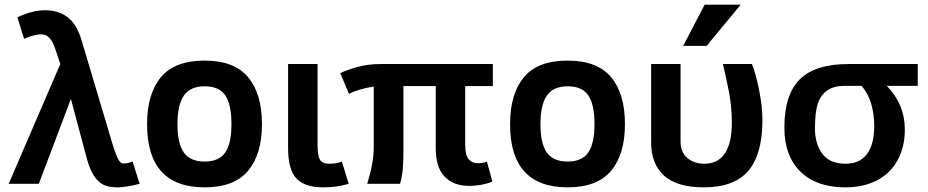

<svg xmlns="http://www.w3.org/2000/svg" viewBox="-20 -786 3969 821"><path d="M507.8 -86.9Q526.4 -86.9 546.9 -95.2L577.1 0Q518.1 15.1 481.9 15.1Q444.8 15.1 422.1 3.9Q399.4 -7.3 381.6 -34.7Q363.8 -62 352.1 -105L283.2 -362.8L146 0H17.1L237.8 -512.2Q214.8 -585.4 205.3 -603.5Q195.8 -621.6 184.3 -630.4Q172.9 -639.2 154.8 -639.2Q141.1 -639.2 120.6 -633.5Q100.1 -627.9 83 -620.1L54.2 -711.9Q117.7 -742.2 173.8 -742.2Q229 -742.2 268.1 -713.1Q307.1 -684.1 328.1 -616.2L462.9 -164.1Q479 -114.3 488 -100.6Q497.1 -86.9 507.8 -86.9Z M1100.1 -254.9Q1100.1 -127 1041 -55.9Q981.9 15.1 855 15.1Q608.9 15.1 608.9 -254.9Q608.9 -384.8 668 -455.8Q727.1 -526.9 855 -526.9Q981.9 -526.9 1041 -455.8Q1100.1 -384.8 1100.1 -254.9ZM969.7 -254.9Q969.7 -339.4 943.4 -378.2Q917 -417 855 -417Q793.5 -417 766.1 -377.2Q738.8 -337.4 738.8 -254.9Q738.8 -172.9 765.9 -134Q793 -95.2 855 -95.2Q916 -95.2 942.9 -133.5Q969.7 -171.9 969.7 -254.9Z M1471.2 0Q1419.9 15.1 1361.8 15.1Q1283.2 15.1 1247.6 -22.7Q1211.9 -60.5 1211.9 -151.9V-512.2H1337.9V-165Q1337.9 -121.1 1347.9 -103.5Q1357.9 -85.9 1388.2 -85.9Q1419.4 -85.9 1441.9 -95.2Z M2085.4 -9.8Q2069.3 -2 2041.7 3.4Q2014.2 8.8 1985.4 8.8Q1919.4 8.8 1881.3 -30.5Q1843.3 -69.8 1843.3 -153.8V-418H1705.1V-147Q1705.1 -102.1 1702.6 -67.1Q1700.2 -32.2 1690.4 0H1550.3Q1578.1 -91.3 1578.1 -152.8V-416Q1510.7 -404.8 1472.2 -384.8L1435.1 -473.1Q1462.4 -486.8 1508.3 -499.5Q1554.2 -512.2 1607.4 -512.2H2087.4V-418H1969.2V-167Q1969.2 -122.1 1984.1 -105Q1999 -87.9 2025.4 -87.9Q2045.4 -87.9 2062 -95.2Z M2652.3 -254.9Q2652.3 -127 2593.3 -55.9Q2534.2 15.1 2407.2 15.1Q2161.1 15.1 2161.1 -254.9Q2161.1 -384.8 2220.2 -455.8Q2279.3 -526.9 2407.2 -526.9Q2534.2 -526.9 2593.3 -455.8Q2652.3 -384.8 2652.3 -254.9ZM2522 -254.9Q2522 -339.4 2495.6 -378.2Q2469.2 -417 2407.2 -417Q2345.7 -417 2318.4 -377.2Q2291 -337.4 2291 -254.9Q2291 -172.9 2318.1 -134Q2345.2 -95.2 2407.2 -95.2Q2468.3 -95.2 2495.1 -133.5Q2522 -171.9 2522 -254.9Z M2764.2 -512.2H2890.1V-181.2Q2890.1 -135.7 2918.7 -110.8Q2947.3 -85.9 2992.2 -85.9Q3049.8 -85.9 3079.6 -130.1Q3109.4 -174.3 3109.4 -262.2Q3109.4 -334 3095.7 -400.4Q3082 -466.8 3071.3 -512.2H3195.3Q3211.4 -473.1 3225.8 -401.6Q3240.2 -330.1 3240.2 -272Q3240.2 -127.4 3180.4 -56.2Q3120.6 15.1 2989.3 15.1Q2875.5 15.1 2819.8 -34.7Q2764.2 -84.5 2764.2 -178.2ZM3001.5 -589.8H2901.4L2993.2 -766.1H3147.5Z M3904.3 -512.2V-418.9H3772Q3849.1 -339.8 3849.1 -231.9Q3849.1 -158.2 3818.6 -101.8Q3788.1 -45.4 3730.5 -15.1Q3672.9 15.1 3594.2 15.1Q3471.7 15.1 3402.8 -52Q3334 -119.1 3334 -240.2Q3334 -381.8 3400.1 -447Q3466.3 -512.2 3607.9 -512.2ZM3592.3 -418.9Q3546.4 -418.9 3518.3 -400.1Q3490.2 -381.3 3477.5 -344Q3464.8 -306.6 3464.8 -236.8Q3464.8 -170.9 3496.3 -128.4Q3527.8 -85.9 3596.2 -85.9Q3656.7 -85.9 3687.5 -127.7Q3718.3 -169.4 3718.3 -249Q3718.3 -297.9 3705.1 -342.5Q3691.9 -387.2 3664.1 -418.9Z"/></svg>

Font: Clear Sans
Style: Bold
Weight: 700
Foundry: Intel Corporation
Version: Version 1.00